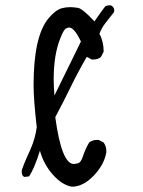

<svg xmlns="http://www.w3.org/2000/svg" viewBox="-20 -712 540 726"><path d="M252 -6Q215 -12 180 -51.5Q145 -91 131 -142Q110 -75 90 -45L72 -43L66 -47Q62 -55 62 -64Q62 -75 96 -149Q113 -188 119 -231Q107 -335 107 -391Q107 -572 162 -641Q189 -674 214 -681Q229 -685 246 -685Q255 -685 273.5 -682.5Q292 -680 337 -631Q368 -676 378 -688Q385 -692 394 -692L401 -691Q412 -684 412 -673L411 -666Q396 -646 380 -626.5Q364 -607 356 -584Q372 -555 372 -517L362 -497Q351 -487 333 -487H327L308 -497Q275 -440 247 -382.5Q219 -325 189 -269Q213 -92 259 -92Q263 -92 274.5 -94.5Q286 -97 294 -122Q302 -147 317 -173Q329 -183 347 -183H353L372 -173Q382 -159 382 -142V-136Q374 -89 334 -47.5Q294 -6 252 -6ZM186 -351 286 -555Q261 -608 241 -608Q237 -608 229 -604Q221 -600 208 -567Q183 -505 183 -413Q183 -384 186 -351Z"/></svg>

Font: Xiaolai SC
Style: Regular
Weight: 400
Designer: Nozomi Seto 瀬戸のぞみ
Version: Version 3.11;December 4, 2020;FontCreator 13.0.0.2613 64-bit